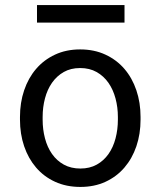

<svg xmlns="http://www.w3.org/2000/svg" viewBox="-20 -735 640 765"><path d="M59.6 -269Q59.6 -326.2 76.2 -375.2Q92.8 -424.3 123.8 -460.4Q154.8 -496.6 199.2 -517.3Q243.7 -538.1 299.3 -538.1Q355.5 -538.1 400.1 -517.3Q444.8 -496.6 475.8 -460.4Q506.8 -424.3 523.4 -375.2Q540 -326.2 540 -269V-258.3Q540 -201.2 523.4 -152.3Q506.8 -103.5 475.8 -67.4Q444.8 -31.2 400.4 -10.7Q356 9.8 300.3 9.8Q244.1 9.8 199.5 -10.7Q154.8 -31.2 123.8 -67.4Q92.8 -103.5 76.2 -152.3Q59.6 -201.2 59.6 -258.3ZM149.9 -258.3Q149.9 -219.2 159.2 -183.8Q168.5 -148.4 187.3 -121.6Q206.1 -94.7 234.4 -79.1Q262.7 -63.5 300.3 -63.5Q337.4 -63.5 365.5 -79.1Q393.6 -94.7 412.4 -121.6Q431.2 -148.4 440.4 -183.8Q449.7 -219.2 449.7 -258.3V-269Q449.7 -307.6 440.2 -343Q430.7 -378.4 411.9 -405.3Q393.1 -432.1 365 -448Q336.9 -463.9 299.3 -463.9Q261.7 -463.9 233.9 -448Q206.1 -432.1 187.3 -405.3Q168.5 -378.4 159.2 -343Q149.9 -307.6 149.9 -269ZM476.1 -645H127.4V-714.8H476.1Z"/></svg>

Font: Roboto Mono
Style: Regular
Weight: 400
Designer: Google
Version: Version 2.000985; 2015; ttfautohint (v1.3)